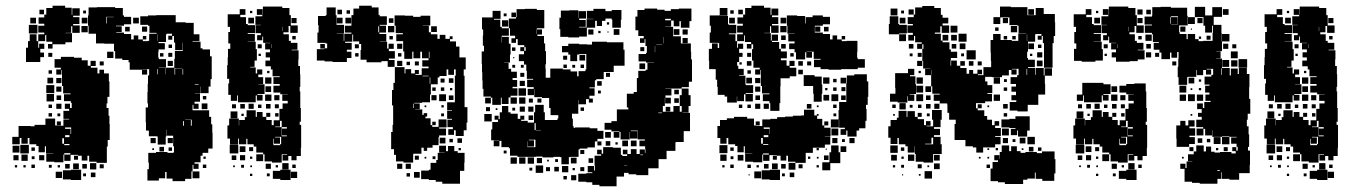

<svg xmlns="http://www.w3.org/2000/svg" viewBox="-20 -613 4747 672"><path d="M142 -490H138V-469H114V-493H135V-499H114V-523H135V-530H115V-552H135V-562H142V-585H164V-593H208V-586H231V-561H233V-584H259V-558H236V-553H258V-529H236V-524H259V-498H233V-521H229V-498H209V-497H232V-465H209V-458H164V-443H148V-459H163V-467H142ZM723 -149H724V-93H709V-78H689V-68H682V-45H661V-40H675V-22H657V-36H654V-13H650V13H628V21H584V12H563V-11H558V11H536V19H496V-21H501V-44H499V-78H526V-81H566V-78H587V-80H589V-101H586V-138H563V-159H562V-135H560V-107H532V-135H530V-136H501V-156H491V-185H490V-237H498V-251H496V-291H497V-320H498V-349H502V-371H478V-370H495V-352H477V-369H434V-395H430V-403H408V-408H383V-434H379V-460H345V-461H316V-495H290V-523H288V-559H290V-587H319V-588H383V-585H410V-559H414V-554H439V-528H414V-523H386V-521H406V-501H387V-499H414V-494H439V-475H448V-489H464V-475H480V-469H497V-470H502V-495H528V-498H503V-523H498V-526H471V-556H498V-559H527V-560H595V-535H630V-533H658V-493H678V-469H654V-467H682V-444H689V-440H715V-416H721V-336H717V-310H710V-287H682V-310H681V-286H662V-285H680V-257H661V-250H675V-232H657V-246H654V-227H712V-204H719V-178H723ZM118 -579H134V-563H118ZM271 -576H281V-566H271ZM378 -553V-554H352V-531H354V-553ZM86 -551H106V-531H86ZM266 -551H286V-531H266ZM446 -551H466V-531H446ZM81 -526H111V-496H81ZM265 -522H287V-500H265ZM477 -520H495V-502H477ZM434 -519V-503H418V-519ZM561 -493V-466H535V-462H557V-440H535V-432H534V-411H536V-406H561V-376H536V-375H560V-353H561V-376H590V-407H592V-435H620V-463H619V-438H593V-464H589V-487H583V-474H569V-488H582V-495H564V-493ZM134 -413H121V-396H71V-446H78V-469H84V-493H108V-469H114V-446H117V-460H135V-442H121V-429H134ZM531 -493H530V-470H531ZM480 -487H492V-475H480ZM570 -457H582V-445H570ZM377 -410H355V-432H377ZM149 -428H163V-414H149ZM569 -428H583V-414H569ZM552 -415H540V-427H552ZM360 -208H363V-179H364V-123H357V-100H354V-43H318V-47H292V-68H286V-51H266V-68H253V-71H227V-50H205V-72H226V-77H205V-72H202V-45H170V-47H142V-75H167V-76H141V-101H137V-80H115V-102H107V-108H83V-130H77V-110H55V-130H49V-108H23V-134H45V-172H87V-171H101V-176H139V-198H173V-174H179V-173H202V-195H222V-197H202V-225H222V-232H207V-250H225V-235H231V-253H228V-259H204V-283H227V-286H201V-312H197V-368H195V-352H177V-370H193V-376H171V-406H193V-414H239V-411H266V-402H287V-383H297V-400H315V-382H298V-376H321V-356H328V-369H344V-356H361V-328H363V-274H356V-251H353V-235H360ZM567 -400H585V-382H567ZM329 -384V-398H343V-384ZM617 -375H591V-352H593V-374H617ZM621 -372H619V-352H621ZM532 -353V-371H530V-353ZM162 -367V-355H150V-367ZM166 -321H146V-341H166ZM177 -340H195V-322H177ZM675 -318H662V-316H675ZM142 -315H170V-287H142ZM195 -292H177V-310H195ZM143 -284H169V-258H143ZM194 -279V-263H178V-279ZM690 -265V-277H702V-265ZM706 -231H686V-251H706ZM195 -232H177V-250H195ZM150 -247H162V-235H150ZM162 -205H150V-217H162ZM191 -216V-206H181V-216ZM648 -173H651V-194H628V-193H648ZM624 -189H621V-173H624ZM179 -188H193V-174H179ZM227 -144H229V-167H208V-162H227ZM223 -140H208V-133H223ZM507 -130H525V-112H507ZM567 -130H585V-112H567ZM198 -110H204V-129H198ZM223 -109H205V-105H223ZM81 -76H51V-106H81ZM48 -79H24V-103H48ZM538 -83V-99H554V-83ZM102 -85H90V-97H102ZM582 -97V-85H570V-97ZM519 -94V-88H513V-94ZM77 -50H55V-72H77ZM45 -52H27V-70H45ZM135 -52H117V-70H135ZM253 -54H239V-68H253ZM91 -56V-66H101V-56ZM692 -57V-65H700V-57ZM317 -20H295V-42H317ZM236 -21V-41H256V-21ZM208 -23V-39H224V-23ZM284 -23H268V-39H284ZM343 -24H329V-38H343ZM102 -25H90V-37H102ZM702 -25H690V-37H702ZM161 -26H151V-36H161ZM40 -27H32V-35H40ZM70 -27H62V-35H70ZM182 -27V-35H190V-27ZM200 -17H228V-19H264V17H228V15H200ZM678 -13V11H654V-13ZM197 10H175V-12H197ZM314 7H298V-9H314ZM281 4H271V-6H281Z M1029 -187V-176H1034V-96H1033V-67H1018V-52H1000V-67H989V-51H969V-71H985V-73H966V-44H932V-48H906V-73H901V-79H877V-100H868V-108H846V-127H842V-108H816V-128H813V-107H785V-128H776V-174H782V-198H816V-174H817V-193H837V-203H843V-227H875V-204H879V-221H899V-204H912V-193H931V-175H938V-192H958V-232H969V-251H987V-260H968V-282H987V-283H961V-289H937V-313H959V-319H937V-343H959V-346H934V-370H928V-381H909V-401H925V-412H910V-430H925V-440H908V-462H926V-463H901V-485H898V-472H880V-490H893V-497H875V-525H893V-526H874V-556H898V-561H879V-581H899V-562H900V-590H968V-585H993V-560H998V-524H1022V-498H996V-522H990V-500H972V-493H991V-470H998V-463H1021V-439H1001V-437H1025V-405H1024V-382H1030V-353H1031V-309H1029V-293H1031V-235H1033V-187ZM779 -321H782V-337H775V-385H777V-413H778V-442H786V-461H779V-501H785V-519H777V-563H819V-581H839V-561H821V-553H841V-529H847V-525H873V-497H847V-494H872V-468H847V-467H875V-441H879V-401H871V-379H856V-377H875V-356H880V-370H898V-352H884V-343H901V-319H884V-318H906V-284H881V-281H899V-261H879V-279H875V-255H813V-279H810V-260H788V-281H779ZM855 -575H863V-567H855ZM849 -551H869V-531H849ZM1000 -550H1018V-532H1000ZM968 -519H967V-504H968ZM1015 -487V-475H1003V-487ZM882 -458H896V-444H882ZM930 -445H931V-458H930ZM893 -425V-417H885V-425ZM915 -357V-365H923V-357ZM930 -320H908V-342H930ZM929 -311V-291H909V-311ZM930 -260H908V-282H930ZM940 -280H958V-262H940ZM868 -250V-232H850V-250ZM821 -249H837V-233H821ZM927 -249V-233H911V-249ZM792 -234V-248H806V-234ZM942 -248H956V-234H942ZM895 -247V-235H883V-247ZM811 -199H787V-223H811ZM912 -218H926V-204H912ZM955 -217V-205H943V-217ZM833 -215V-207H825V-215ZM966 -168V-136H984V-139H967V-163H984V-168H966V-190H960V-170H943V-168ZM961 -109H964V-134H943V-132H960V-110H938V-127H936V-109H937V-105H961ZM814 -76H784V-106H814ZM839 -81H819V-101H839ZM866 -84H852V-98H866ZM901 -49H877V-73H901ZM838 -52H820V-70H838ZM807 -53H791V-69H807ZM863 -57H855V-65H863ZM968 -20V-42H990V-20ZM928 -22H910V-40H928ZM1003 -25V-37H1015V-25ZM834 -26H824V-36H834ZM945 -27V-35H953V-27ZM802 -28H796V-34H802ZM856 -28V-34H862V-28ZM935 -15H961V-19H997V17H961V13H935ZM1020 10H998V-12H1020ZM924 4H914V-6H924ZM863 3H855V-5H863Z M1361 -403V-379H1337V-399H1315V-395H1263V-404H1242V-438H1244V-459H1237V-468H1216V-492H1213V-467H1188V-463H1211V-439H1194V-432H1210V-410H1194V-396H1144V-398H1116V-401H1089V-441H1116V-443H1101V-459H1117V-444H1125V-461H1119V-463H1091V-499H1095V-525H1093V-557H1120V-560H1123V-587H1155V-560H1158V-526H1184V-496H1159V-495H1183V-470H1185V-495H1210V-499H1187V-523H1210V-560H1217V-583H1237V-593H1281V-587H1305V-561H1309V-556H1334V-526H1309V-523H1331V-499H1308V-494H1332V-468H1309V-467H1335V-443H1340V-460H1358V-442H1341V-434H1362V-408H1341V-403ZM1161 -579H1177V-563H1161ZM1193 -577H1205V-565H1193ZM1606 -238H1616V-184H1613V-157H1603V-137H1575V-157H1569V-141H1549V-161H1565V-168H1546V-194H1562V-197H1545V-225H1562V-227H1545V-255H1572V-348H1575V-370H1569V-351H1549V-370H1543V-347H1518V-342H1512V-318H1488V-282H1485V-255H1457V-253H1430V-251H1449V-231H1433V-230H1458V-211H1463V-217H1475V-205H1469V-199H1487V-175H1493V-169H1515V-195H1543V-167H1517V-163H1541V-139H1517V-133H1515V-105H1494V-96H1475V-85H1463V-96H1455V-75H1427V-73H1426V-44H1392V-48H1366V-71H1359V-91H1349V-151H1354V-176H1356V-244H1352V-298H1357V-323H1362V-378H1396V-356H1399V-371H1419V-356H1432V-368H1446V-354H1434V-351H1456V-374H1480V-380H1458V-402H1480V-409H1457V-432H1451V-409H1427V-432H1423V-407H1395V-433H1391V-469H1367V-493H1390V-497H1365V-523H1361V-559H1397V-558H1426V-554H1452V-558H1486V-524H1460V-523H1481V-500H1488V-493H1511V-477H1519V-491H1539V-477H1554V-486H1564V-476H1555V-468H1576V-450H1588V-412H1610V-370H1603V-348H1606ZM1159 -551H1179V-531H1159ZM1189 -551H1209V-531H1189ZM1341 -549H1357V-533H1341ZM1338 -522H1360V-500H1338ZM1307 -521H1304V-500H1307ZM1489 -521H1509V-501H1489ZM1355 -487V-475H1343V-487ZM1370 -460H1388V-442H1370ZM1236 -444H1222V-458H1236ZM1483 -432H1481V-410H1483ZM1235 -415H1223V-427H1235ZM1385 -427V-415H1373V-427ZM1388 -382H1370V-400H1388ZM1432 -398H1446V-384H1432ZM1403 -385V-397H1415V-385ZM1459 -348V-346H1480V-348ZM1484 -320H1486V-342H1484ZM1551 -339H1567V-323H1551ZM1522 -338H1536V-324H1522ZM1493 -295V-307H1505V-295ZM1535 -307V-295H1523V-307ZM1563 -305V-297H1555V-305ZM1517 -283H1541V-259H1517ZM1508 -262H1490V-280H1508ZM1567 -263H1551V-279H1567ZM1429 -250H1427V-235H1429ZM1525 -237V-245H1533V-237ZM1472 -244V-238H1466V-244ZM1534 -206H1524V-216H1534ZM1493 -187H1505V-175H1493ZM1519 -111V-131H1539V-111ZM1581 -129H1597V-113H1581ZM1553 -115V-127H1565V-115ZM1570 -84H1582V-78H1606V-44H1605V-15H1590V30H1528V23H1505V17H1481V14H1454V-16H1481V-19H1487V-43H1507V-53H1512V-78H1536V-79H1517V-103H1541V-84H1548V-102H1570ZM1593 -95V-87H1585V-95ZM1432 -54V-68H1446V-54ZM1494 -56V-66H1504V-56ZM1466 -58V-64H1472V-58ZM1388 -22H1370V-40H1388ZM1418 -22H1400V-40H1418ZM1449 9H1429V-11H1449ZM1415 5H1403V-7H1415Z M2399 -432V-405H2402V-327H2391V-308H2366V-303H2330V-304H2309V-303H2330V-279H2309V-271H2328V-251H2308V-270H2307V-242H2300V-222H2337V-242H2359V-222H2366V-242H2359V-280H2366V-303H2390V-280H2397V-242H2390V-219H2369V-218H2395V-154H2373V-116H2345V-114H2344V-85H2313V-56H2285V-24H2249V0H2207V-3H2180V-8H2164V5H2138V39H2078V34H2053V25H2032V23H2004V-5H2032V-7H2053V-10H2037V-32H2059V-16H2062V-34H2061V-68H2084V-73H2070V-89H2086V-75H2091V-98H2125V-96H2153V-71H2158V-67H2175V-73H2160V-89H2176V-74H2188V-91H2208V-74H2219V-90H2237V-78H2239V-91H2238V-101H2218V-121H2237V-125H2212V-156H2188V-154H2211V-128H2185V-151H2184V-125H2152V-151H2148V-153H2120V-159H2096V-183H2120V-189H2139V-230H2179V-237H2174V-285H2198V-291H2209V-340H2214V-365H2240V-369H2246V-393H2269V-394H2241V-398H2215V-424H2241V-428H2244V-452H2239V-476H2236V-463H2220V-479H2233V-487H2214V-507H2204V-555H2211V-578H2236V-583H2280V-579H2306V-575H2328V-581H2356V-583H2400V-539H2393V-516H2363V-539H2358V-521H2338V-541H2329V-520H2308V-519H2336V-486H2363V-461H2398V-432ZM2005 -64H1976V-63H1971V-38H1945V-63H1940V-64H1917V-62H1879V-65H1855V-64H1791V-68H1765V-94H1761V-98H1735V-120H1728V-101H1708V-121H1727V-122H1699V-160H1703V-186H1723V-194H1711V-208H1725V-196H1729V-220H1737V-242H1759V-220H1767V-215H1792V-197H1801V-208H1815V-194H1804V-190H1827V-184H1849V-220H1853V-246H1883V-220H1887V-193H1931V-198H1934V-210H1907V-235H1902V-270H1877V-273H1850V-301H1849V-280H1827V-302H1848V-308H1825V-334H1846V-337H1824V-365H1822V-387H1814V-399H1796V-423H1814V-434H1801V-448H1815V-435H1820V-448H1815V-455H1792V-476H1786V-463H1770V-479H1783V-488H1765V-514H1761V-548H1786V-553H1788V-581H1817V-582H1859V-578H1885V-514H1859V-510H1858V-494H1859V-510H1877V-492H1861V-487H1884V-461H1888V-434H1891V-388H1889V-373H1890V-341H1906V-373H1950V-370H1977V-363H2000V-346H2005V-364H2029V-370H2032V-424H2007V-422H2000V-399H1976V-422H1969V-430H1947V-452H1969V-460H2007V-458H2035V-457H2052V-467H2104V-465H2162V-439H2166V-383H2128V-361H2093V-336H2067V-332H2062V-307H2043V-304H2061V-278H2043V-268H2055V-254H2041V-266H2031V-248H2005V-263H2004V-215H1982V-198H1985V-171H1988V-165H1992V-167H2044V-164H2071V-155H2092V-127H2071V-118H2062V-97H2036V-93H2009V-90H2005ZM1969 -484H1941V-511H1938V-551H1943V-576H1972V-577H2004V-550H2005V-574H2031V-548H2007V-543H2030V-519H2007V-517H2033V-546H2057V-547H2034V-575H2057V-582H2099V-574H2121V-578H2155V-544H2153V-516H2123V-544H2121V-548H2099V-540H2087V-522H2069V-540H2063V-516H2034V-485H2007V-482H1969ZM1731 -519H1736V-514H1761V-488H1736V-484H1761V-460H1767V-422H1765V-394H1745V-393H1760V-372H1769V-362H1789V-340H1774V-333H1790V-309H1774V-304H1791V-278H1767V-272H1760V-249H1736V-271H1733V-246H1703V-271H1698V-275H1672V-302H1669V-331H1668V-360H1667V-389H1666V-433H1674V-453H1670V-489H1671V-510H1667V-552H1704V-575H1732V-547H1709V-544H1731ZM1770 -553V-569H1786V-553ZM1743 -566H1753V-556H1743ZM2308 -542H2328V-547H2308ZM1737 -542H1759V-520H1737ZM2104 -535H2112V-527H2104ZM2148 -511V-491H2128V-511ZM2358 -491H2338V-511H2358ZM2057 -510V-492H2039V-510ZM2369 -510H2387V-492H2369ZM2082 -505V-497H2074V-505ZM2110 -503V-499H2106V-503ZM1734 -483V-464H1735V-483ZM2302 -461H2303V-483H2302ZM2387 -462H2369V-480H2387ZM2298 -457H2277V-456H2298ZM2273 -430V-452H2272V-430ZM2221 -434V-448H2235V-434ZM1772 -447H1784V-435H1772ZM2008 -421H2028V-401H2008ZM1951 -418H1965V-404H1951ZM1776 -409V-413H1780V-409ZM2218 -371V-391H2238V-371ZM1964 -387V-375H1952V-387ZM2024 -387V-375H2012V-387ZM1783 -376H1773V-386H1783ZM1803 -376V-386H1813V-376ZM1983 -376V-386H1993V-376ZM1815 -344H1801V-358H1815ZM2115 -358V-344H2101V-358ZM1817 -312H1799V-330H1817ZM2070 -329H2086V-313H2070ZM1821 -278H1795V-304H1821ZM2340 -299H2356V-283H2340ZM2083 -296V-286H2073V-296ZM1789 -272V-250H1767V-272ZM1797 -272H1819V-250H1797ZM1698 -251H1678V-271H1698ZM2340 -269H2356V-253H2340ZM1831 -254V-268H1845V-254ZM1861 -254V-268H1875V-254ZM1817 -240V-222H1799V-240ZM1847 -222H1829V-240H1847ZM2326 -223H2310V-239H2326ZM1681 -224V-238H1695V-224ZM2024 -237V-225H2012V-237ZM1773 -226V-236H1783V-226ZM1715 -228V-234H1721V-228ZM2284 -219V-217H2297V-219ZM1701 -188H1675V-214H1701ZM1846 -209V-193H1830V-209ZM1855 -182H1851V-158H1855V-157H1873V-158H1855ZM2098 -151H2118V-131H2098ZM2148 -131H2128V-151H2148ZM1826 -118V-98H1854V-124H1831V-122H1849V-100H1827V-118ZM2158 -121H2178V-101H2158ZM2188 -121H2208V-101H2188ZM2116 -119V-103H2100V-119ZM2085 -118V-104H2071V-118ZM2134 -107V-115H2142V-107ZM2011 -88H2025V-74H2011ZM1753 -76H1743V-86H1753ZM2221 -72V-70H2231V-72ZM1789 -40H1767V-62H1789ZM1819 -40H1797V-62H1819ZM1849 -40H1827V-62H1849ZM1998 -41H1978V-61H1998ZM1859 -42V-60H1877V-42ZM2056 -59V-43H2040V-59ZM1923 -46V-56H1933V-46ZM1895 -48V-54H1901V-48ZM2175 -35H2164V-34H2175ZM1881 -8H1855V-34H1881ZM1969 -10H1947V-32H1969ZM1936 -13H1920V-29H1936ZM1905 -14H1891V-28H1905ZM2025 -14H2011V-28H2025ZM1843 -16H1833V-26H1843ZM1984 -17V-25H1992V-17ZM1997 18H1979V0H1997ZM1964 15H1952V3H1964Z M2587 -489H2584V-469H2560V-493H2580V-499H2560V-523H2580V-530H2561V-552H2581V-562H2588V-585H2610V-593H2654V-586H2677V-561H2680V-583H2704V-559H2682V-553H2704V-529H2682V-524H2705V-498H2679V-521H2675V-498H2655V-497H2678V-471H2681V-492H2703V-470H2682V-466H2707V-442H2713V-433H2734V-409H2713V-402H2733V-383H2743V-400H2761V-382H2744V-376H2767V-346H2744V-339H2712V-311H2711V-252H2708V-225H2676V-252H2673V-259H2650V-283H2673V-286H2647V-312H2643V-368H2641V-352H2623V-370H2639V-376H2617V-401H2612V-441H2616V-458H2610V-443H2594V-459H2609V-466H2587ZM2492 -281V-309H2490V-334H2485V-371H2462V-400H2461V-442H2472V-461H2492V-445H2497V-462H2493V-463H2464V-499H2468V-523H2464V-559H2499V-585H2526V-558H2500V-557H2528V-529H2530V-526H2557V-496H2531V-493H2554V-469H2560V-446H2563V-460H2581V-442H2567V-428H2579V-414H2567V-396H2560V-383H2564V-372H2583V-350H2567V-348H2589V-319H2590V-315H2616V-287H2590V-284H2615V-258H2589V-283H2584V-259H2560V-275H2559V-254H2525V-275H2516V-281ZM2564 -579H2580V-563H2564ZM2536 -577H2548V-565H2536ZM2761 -495H2736V-523H2734V-559H2770V-557H2798V-531H2800V-553H2824V-559H2860V-554H2885V-528H2860V-523H2832V-499H2860V-494H2885V-475H2894V-489H2910V-475H2926V-469H2943V-470H2981V-432H2980V-411H2982V-406H3007V-376H2982V-371H2924V-369H2880V-371H2852V-378H2829V-404H2852V-407H2828V-432H2803V-431H2822V-411H2802V-430H2798V-405H2766V-430H2761V-441H2742V-461H2761V-468H2739V-494H2761ZM2532 -551H2552V-531H2532ZM2712 -551H2732V-531H2712ZM2711 -522H2733V-500H2711ZM2851 -520V-502H2833V-520ZM2880 -519V-503H2864V-519ZM2714 -489H2730V-473H2714ZM2926 -487H2938V-475H2926ZM2730 -443H2714V-459H2730ZM2595 -414V-428H2609V-414ZM2758 -427V-415H2746V-427ZM2610 -383H2594V-399H2610ZM2774 -399H2790V-383H2774ZM2805 -384V-398H2819V-384ZM2576 -395V-387H2568V-395ZM2790 -353H2774V-369H2790ZM2608 -367V-355H2596V-367ZM3014 -328H3019V-274H3017V-246H3011V-232H3013V-190H3009V-164H2987V-156H2978V-135H2946V-156H2942V-141H2922V-161H2937V-166H2917V-194H2916V-167H2888V-195H2915V-228H2917V-256H2942V-321H2944V-349H2970V-353H3014ZM2858 -285H2856V-257H2828V-285H2826V-312H2793V-350H2831V-345H2856V-317H2858ZM2861 -342H2883V-320H2861ZM2612 -321H2592V-341H2612ZM2922 -321V-341H2942V-321ZM2623 -340H2641V-322H2623ZM2896 -337H2908V-325H2896ZM2623 -310H2641V-292H2623ZM2925 -294V-308H2939V-294ZM2908 -295H2896V-307H2908ZM2868 -297V-305H2876V-297ZM2890 -283H2914V-259H2890ZM2882 -261H2862V-281H2882ZM2624 -263V-279H2640V-263ZM2940 -263H2924V-279H2940ZM2641 -232H2623V-250H2641ZM2671 -250V-232H2653V-250ZM2820 -249V-233H2804V-249ZM2578 -247V-235H2566V-247ZM2608 -247V-235H2596V-247ZM2896 -247H2908V-235H2896ZM2845 -244V-238H2839V-244ZM2867 -107V-96H2825V-78H2800V-43H2764V-47H2738V-68H2732V-51H2712V-68H2699V-70H2673V-50H2651V-72H2671V-76H2651V-72H2648V-45H2616V-47H2588V-75H2613V-76H2587V-101H2583V-80H2561V-102H2553V-108H2529V-130H2523V-110H2501V-130H2491V-172H2500V-193H2524V-199H2549V-204H2595V-198H2619V-174H2625V-172H2648V-195H2676V-197H2700V-203H2728V-205H2755V-208H2784V-209H2794V-229H2830V-209H2839V-214H2845V-208H2840V-197H2858V-174H2865V-166H2887V-136H2867V-135H2886V-107ZM2907 -216V-206H2897V-216ZM2625 -188H2639V-174H2625ZM2865 -188H2879V-174H2865ZM2673 -144H2674V-167H2653V-162H2673ZM2890 -163H2914V-139H2890ZM2669 -140H2653V-133H2669ZM2644 -110H2650V-130H2644ZM2911 -130V-112H2893V-130ZM2971 -112H2953V-130H2971ZM2927 -116V-126H2937V-116ZM2669 -109H2651V-106H2669ZM2526 -77H2498V-105H2526ZM2889 -104H2915V-80H2921V-42H2886V-17H2858V-45H2883V-80H2889ZM2942 -81H2922V-101H2942ZM2548 -85H2536V-97H2548ZM2846 -87H2838V-95H2846ZM2870 -89V-93H2874V-89ZM2523 -50H2501V-72H2523ZM2582 -51H2562V-71H2582ZM2880 -53H2864V-69H2880ZM2699 -54H2685V-68H2699ZM2537 -56V-66H2547V-56ZM2816 -57H2808V-65H2816ZM2839 -58V-64H2845V-58ZM2764 -19H2740V-43H2764ZM2682 -21V-41H2702V-21ZM2654 -23V-39H2670V-23ZM2730 -23H2714V-39H2730ZM2789 -24H2775V-38H2789ZM2548 -25H2536V-37H2548ZM2608 -25H2596V-37H2608ZM2516 -27H2508V-35H2516ZM2628 -27V-35H2636V-27ZM2846 -27H2838V-35H2846ZM2646 -17H2674V-19H2710V17H2674V15H2646ZM2644 11H2620V-13H2644ZM2760 7H2744V-9H2760ZM2727 4H2717V-6H2727ZM2604 1H2600V-3H2604Z M3463 -97H3421V-79H3397V-97H3385V-101H3359V-123H3321V-179H3325V-194H3302V-218H3296V-247H3295V-251H3269V-260H3248V-282H3269V-285H3243V-311H3239V-350H3218V-372H3236V-373H3211V-400H3208V-442H3212V-458H3208V-442H3190V-460H3206V-465H3183V-487H3179V-471H3159V-491H3175V-498H3156V-524H3175V-529H3157V-553H3178V-562H3183V-587H3208V-592H3250V-585H3273V-561H3279V-551H3299V-531H3279V-524H3302V-498H3276V-521H3271V-499H3252V-495H3273V-471H3279V-465H3303V-440H3308V-432H3330V-410H3308V-402H3307V-383H3309V-401H3329V-383H3341V-375H3363V-355H3372V-368H3386V-355H3401V-369H3417V-353H3403V-350H3422V-378H3449V-400H3448V-429H3447V-473H3456V-494H3482V-473H3521V-470H3544V-496H3571V-497H3545V-523H3541V-525H3513V-552H3481V-529H3457V-553H3480V-590H3518V-588H3576V-560H3605V-585H3633V-564H3672V-535H3673V-487H3668V-462H3664V-376H3634V-462H3630V-487H3626V-474H3612V-488H3625V-494H3607V-493H3603V-467H3578V-432H3575V-410H3578V-404H3602V-378H3578V-375H3603V-351H3605V-375H3633V-349H3636V-374H3662V-348H3637V-320H3638V-282H3614V-246H3577V-223H3541V-226H3514V-256H3537V-262H3520V-280H3536V-292H3520V-310H3536V-319H3517V-343H3540V-350H3545V-372H3522V-370H3538V-352H3520V-368H3511V-349H3487V-343H3451V-344H3428V-328H3436V-315H3453V-287H3436V-284H3452V-258H3428V-252H3396V-234H3402V-227H3425V-207H3435V-194H3452V-175H3461V-189H3477V-173H3463V-165H3483V-137H3463V-134H3482V-108H3463ZM3097 -583H3121V-559H3097ZM3579 -581H3599V-561H3579ZM3160 -562V-580H3178V-562ZM3134 -576H3144V-566H3134ZM3154 -496H3127V-493H3091V-529H3094V-556H3124V-529H3127V-526H3154ZM3129 -551H3149V-531H3129ZM3490 -550H3508V-532H3490ZM3307 -523H3331V-499H3307ZM3518 -522H3540V-500H3518ZM3463 -505V-517H3475V-505ZM3335 -495H3363V-467H3335ZM3151 -493V-469H3127V-493ZM3574 -470H3575V-493H3574ZM3279 -491H3299V-471H3279ZM3309 -491H3329V-471H3309ZM3505 -487V-475H3493V-487ZM3535 -487V-475H3523V-487ZM3339 -461H3359V-441H3339ZM3579 -461H3599V-441H3579ZM3161 -459H3177V-443H3161ZM3327 -459V-443H3311V-459ZM3613 -445V-457H3625V-445ZM3363 -437H3395V-405H3363ZM3628 -412H3610V-430H3628ZM3192 -414V-428H3206V-414ZM3174 -426V-416H3164V-426ZM3354 -426V-416H3344V-426ZM3593 -425V-417H3585V-425ZM3629 -381H3609V-401H3629ZM3208 -382H3190V-400H3208ZM3341 -399H3357V-383H3341ZM3387 -399V-383H3371V-399ZM3402 -398H3416V-384H3402ZM3113 -357H3158V-372H3180V-350H3165V-346H3184V-318H3186V-284H3164V-282H3180V-260H3158V-276H3156V-254H3122V-257H3095V-285H3114V-305H3113ZM3573 -372V-351H3575V-372ZM3240 -351H3241V-368H3240ZM3195 -357V-365H3203V-357ZM3210 -320H3188V-342H3210ZM3458 -342H3480V-320H3458ZM3494 -326V-336H3504V-326ZM3211 -289H3187V-313H3211ZM3239 -291H3219V-311H3239ZM3505 -295H3493V-307H3505ZM3211 -259H3187V-283H3211ZM3480 -260H3458V-282H3480ZM3221 -279H3237V-263H3221ZM3150 -252V-230H3128V-252ZM3250 -232V-250H3268V-232ZM3237 -233H3221V-249H3237ZM3507 -233H3491V-249H3507ZM3402 -248H3416V-234H3402ZM3103 -247H3115V-235H3103ZM3205 -247V-235H3193V-247ZM3174 -246V-236H3164V-246ZM3442 -244V-238H3436V-244ZM3246 -194H3242V-228H3276V-194H3272V-168H3249V-162H3270V-140H3249V-134H3272V-108H3276V-74H3246V-44H3212V-47H3185V-74H3182V-101H3181V-79H3157V-101H3149V-108H3126V-130H3121V-109H3097V-131H3089V-171H3097V-193H3119V-201H3125V-225H3153V-204H3156V-224H3182V-204H3192V-196H3214V-175H3221V-189H3237V-173H3223V-171H3246ZM3192 -218H3206V-204H3192ZM3505 -217V-205H3493V-217ZM3234 -216V-206H3224V-216ZM3112 -214V-208H3106V-214ZM3584 -156H3575V-135H3543V-156H3540V-140H3518V-162H3534V-165H3513V-167H3485V-195H3513V-197H3534V-206H3584ZM3487 -163H3511V-139H3487ZM3576 -134H3602V-108H3576ZM3218 -108H3246V-131H3240V-110H3218ZM3549 -131H3569V-111H3549ZM3508 -130V-112H3490V-130ZM3534 -126V-116H3524V-126ZM3122 -78H3096V-104H3122ZM3671 -56H3674V-6H3670V20H3628V13H3605V-9H3602V12H3576V16H3561V31H3497V25H3473V21H3447V-23H3454V-46H3473V-52H3460V-70H3478V-57H3479V-81H3486V-104H3512V-84H3519V-101H3539V-84H3552V-78H3569V-81H3609V-77H3627V-83H3671ZM3597 -99V-83H3581V-99ZM3145 -85H3133V-97H3145ZM3625 -85H3613V-97H3625ZM3473 -95V-87H3465V-95ZM3436 -94H3442V-88H3436ZM3562 -94V-88H3556V-94ZM3180 -50H3158V-72H3180ZM3119 -51H3099V-71H3119ZM3269 -51H3249V-71H3269ZM3135 -57V-65H3143V-57ZM3412 -58H3406V-64H3412ZM3442 -58H3436V-64H3442ZM3269 -21H3249V-41H3269ZM3206 -24H3192V-38H3206ZM3445 -25H3433V-37H3445ZM3144 -26H3134V-36H3144ZM3113 -27H3105V-35H3113ZM3226 -28V-34H3232V-28ZM3242 12H3216V-14H3242ZM3202 2H3196V-4H3202ZM3141 1H3137V-3H3141Z M3836 -525H3854V-526H3835V-556H3859V-561H3840V-581H3860V-562H3861V-590H3929V-585H3954V-560H3959V-524H3983V-498H3957V-522H3951V-500H3933V-493H3952V-470H3959V-463H3982V-439H3962V-437H3986V-405H3962V-399H3934V-397H3886V-412H3871V-430H3886V-440H3869V-462H3887V-463H3862V-485H3859V-472H3841V-490H3854V-497H3836ZM4347 -215V-194H4344V-171H4350V-143H4352V-99H4348V-86H4355V-36H4354V-7H4317V16H4283V13H4256V-10H4254V13H4241V30H4179V27H4152V23H4126V-22H4111V-40H4129V-25H4133V-48H4153V-49H4138V-73H4158V-83H4167V-104H4193V-83H4201V-100H4219V-82H4231V-79H4250V-81H4290V-76H4305V-84H4293V-98H4307V-86H4312V-99H4308V-110H4289V-132H4308V-134H4283V-136H4257V-134H4223V-157H4222V-139H4198V-162H4192V-139H4168V-163H4191V-168H4167V-194H4186V-204H4173V-218H4186V-231H4170V-251H4190V-235H4195V-256H4217V-260H4199V-282H4213V-289H4198V-313H4213V-317H4196V-345H4220V-351H4226V-372H4203V-370H4219V-352H4201V-368H4191V-350H4169V-368H4167V-344H4138V-343H4135V-316H4105V-343H4102V-379H4104V-407H4105V-431H4100V-411H4080V-429H4075V-406H4045V-429H4038V-439H4018V-463H4036V-466H4015V-493H4012V-498H3987V-524H4012V-527H3986V-555H4012V-559H4013V-588H4042V-589H4078V-586H4135V-558H4137V-524H4107V-500H4109V-494H4133V-476H4137V-494H4163V-476H4175V-469H4191V-470H4224V-497H4225V-523H4222V-499H4198V-523H4192V-553H4162V-589H4198V-559H4223V-588H4257V-554H4228V-526H4255V-497H4256V-468H4257V-434H4237V-433H4252V-409H4237V-408H4257V-375H4284V-349H4288V-373H4312V-354H4316V-375H4344V-354H4353V-308H4352V-267H4356V-215ZM3740 -501H3746V-519H3738V-563H3780V-581H3800V-561H3782V-553H3802V-529H3808V-525H3834V-497H3808V-494H3833V-468H3808V-467H3836V-441H3840V-401H3814V-397H3766V-400H3739V-442H3747V-461H3740ZM4260 -581H4280V-561H4260ZM3961 -580H3979V-562H3961ZM3992 -579H4008V-563H3992ZM3816 -575H3824V-567H3816ZM4103 -528V-556H4078V-553H4076V-530H4078V-553H4102V-529H4079V-528ZM4162 -529H4138V-553H4162ZM3810 -551H3830V-531H3810ZM3961 -550H3979V-532H3961ZM4171 -550H4189V-532H4171ZM4129 -520V-502H4111V-520ZM3929 -519H3928V-504H3929ZM4148 -509V-513H4152V-509ZM4257 -494H4283V-468H4257ZM4011 -470H3989V-492H4011ZM4203 -474V-488H4217V-474ZM3976 -487V-475H3964V-487ZM4184 -485V-477H4176V-485ZM4261 -442V-460H4279V-442ZM3992 -443V-459H4008V-443ZM3843 -458H3857V-444H3843ZM3891 -445H3892V-458H3891ZM4293 -458H4307V-444H4293ZM4288 -433H4312V-409H4288ZM4009 -412H3991V-430H4009ZM4037 -414H4023V-428H4037ZM3854 -425V-417H3846V-425ZM4315 -406H4345V-376H4315ZM4282 -379H4258V-403H4282ZM4311 -402V-380H4289V-402ZM4083 -398H4097V-384H4083ZM4256 -374H4254V-351H4256ZM4140 -341H4160V-321H4140ZM4176 -335H4184V-327H4176ZM3867 -318V-284H3842V-281H3860V-261H3840V-279H3836V-255H3774V-279H3771V-260H3749V-282H3768V-323H3842V-318ZM3994 -187H3990V-176H3995V-96H3994V-67H3979V-52H3961V-67H3950V-51H3930V-71H3946V-73H3927V-44H3893V-48H3867V-73H3862V-79H3838V-100H3829V-108H3807V-127H3803V-108H3777V-128H3774V-107H3746V-128H3737V-174H3743V-198H3777V-174H3778V-193H3798V-203H3804V-227H3836V-204H3840V-221H3860V-204H3873V-193H3892V-175H3899V-192H3919V-232H3930V-251H3948V-260H3929V-282H3948V-283H3922V-289H3898V-313H3922V-319H3950V-321H3990V-293H3992V-235H3994ZM4108 -313H4132V-289H4108ZM3870 -291V-311H3890V-291ZM4184 -297H4176V-305H4184ZM4153 -304V-298H4147V-304ZM4162 -259H4138V-283H4162ZM3869 -282H3891V-260H3869ZM4131 -282V-260H4109V-282ZM4191 -260H4169V-282H4191ZM3901 -280H3919V-262H3901ZM3829 -250V-232H3811V-250ZM3782 -249H3798V-233H3782ZM3888 -249V-233H3872V-249ZM3753 -234V-248H3767V-234ZM3903 -248H3917V-234H3903ZM3856 -247V-235H3844V-247ZM3772 -199H3748V-223H3772ZM3873 -218H3887V-204H3873ZM3916 -217V-205H3904V-217ZM3794 -215V-207H3786V-215ZM4153 -214V-208H4147V-214ZM4142 -109V-99H4098V-128H4097V-174H4111V-190H4129V-174H4139V-192H4161V-170H4143V-164H4163V-138H4143V-133H4162V-109ZM3927 -168V-136H3945V-139H3928V-163H3945V-168H3927V-190H3921V-170H3904V-168ZM3922 -109H3925V-134H3904V-132H3921V-110H3899V-127H3897V-109H3898V-105H3922ZM4283 -108H4257V-134H4283ZM4228 -133H4252V-109H4228ZM4172 -113V-129H4188V-113ZM4204 -115V-127H4216V-115ZM3775 -76H3745V-106H3775ZM3800 -81H3780V-101H3800ZM3827 -84H3813V-98H3827ZM4157 -98V-84H4143V-98ZM4263 -84V-98H4277V-84ZM4244 -95V-87H4236V-95ZM3862 -49H3838V-73H3862ZM3799 -52H3781V-70H3799ZM3768 -53H3752V-69H3768ZM3824 -57H3816V-65H3824ZM4123 -64V-58H4117V-64ZM3929 -20V-42H3951V-20ZM3889 -22H3871V-40H3889ZM3976 -25H3964V-37H3976ZM3795 -26H3785V-36H3795ZM3906 -27V-35H3914V-27ZM3763 -28H3757V-34H3763ZM3817 -28V-34H3823V-28ZM3896 -15H3922V-19H3958V17H3922V13H3896ZM4249 -18H4241V-15H4249ZM3885 4H3875V-6H3885ZM3824 3H3816V-5H3824Z M4658 -187V-176H4663V-96H4662V-67H4647V-52H4629V-67H4618V-51H4598V-71H4614V-73H4595V-44H4561V-48H4535V-73H4530V-79H4506V-100H4497V-108H4475V-127H4471V-108H4445V-128H4442V-107H4414V-128H4405V-174H4411V-198H4445V-174H4446V-193H4466V-203H4472V-227H4504V-204H4508V-221H4528V-204H4541V-193H4560V-175H4567V-192H4587V-232H4598V-251H4616V-260H4597V-282H4616V-283H4590V-289H4566V-313H4588V-319H4566V-343H4588V-346H4563V-370H4557V-381H4538V-401H4554V-412H4539V-430H4554V-440H4537V-462H4555V-463H4530V-485H4527V-472H4509V-490H4522V-497H4504V-525H4522V-526H4503V-556H4527V-561H4508V-581H4528V-562H4529V-590H4597V-585H4622V-560H4627V-524H4651V-498H4625V-522H4619V-500H4601V-493H4620V-470H4627V-463H4650V-439H4630V-437H4654V-405H4653V-382H4659V-353H4660V-309H4658V-293H4660V-235H4662V-187ZM4408 -321H4411V-337H4404V-385H4406V-413H4407V-442H4415V-461H4408V-501H4414V-519H4406V-563H4448V-581H4468V-561H4450V-553H4470V-529H4476V-525H4502V-497H4476V-494H4501V-468H4476V-467H4504V-441H4508V-401H4500V-379H4485V-377H4504V-356H4509V-370H4527V-352H4513V-343H4530V-319H4513V-318H4535V-284H4510V-281H4528V-261H4508V-279H4504V-255H4442V-279H4439V-260H4417V-281H4408ZM4484 -575H4492V-567H4484ZM4478 -551H4498V-531H4478ZM4629 -550H4647V-532H4629ZM4597 -519H4596V-504H4597ZM4644 -487V-475H4632V-487ZM4511 -458H4525V-444H4511ZM4559 -445H4560V-458H4559ZM4522 -425V-417H4514V-425ZM4544 -357V-365H4552V-357ZM4559 -320H4537V-342H4559ZM4558 -311V-291H4538V-311ZM4559 -260H4537V-282H4559ZM4569 -280H4587V-262H4569ZM4497 -250V-232H4479V-250ZM4450 -249H4466V-233H4450ZM4556 -249V-233H4540V-249ZM4421 -234V-248H4435V-234ZM4571 -248H4585V-234H4571ZM4524 -247V-235H4512V-247ZM4440 -199H4416V-223H4440ZM4541 -218H4555V-204H4541ZM4584 -217V-205H4572V-217ZM4462 -215V-207H4454V-215ZM4595 -168V-136H4613V-139H4596V-163H4613V-168H4595V-190H4589V-170H4572V-168ZM4590 -109H4593V-134H4572V-132H4589V-110H4567V-127H4565V-109H4566V-105H4590ZM4443 -76H4413V-106H4443ZM4468 -81H4448V-101H4468ZM4495 -84H4481V-98H4495ZM4530 -49H4506V-73H4530ZM4467 -52H4449V-70H4467ZM4436 -53H4420V-69H4436ZM4492 -57H4484V-65H4492ZM4597 -20V-42H4619V-20ZM4557 -22H4539V-40H4557ZM4632 -25V-37H4644V-25ZM4463 -26H4453V-36H4463ZM4574 -27V-35H4582V-27ZM4431 -28H4425V-34H4431ZM4485 -28V-34H4491V-28ZM4564 -15H4590V-19H4626V17H4590V13H4564ZM4649 10H4627V-12H4649ZM4553 4H4543V-6H4553ZM4492 3H4484V-5H4492Z"/></svg>

Font: Rubik-Storm
Style: Regular
Weight: 400
Designer: NaN (generative design), Hubert & Fischer (Rubik source font outlines)
Foundry: NaN, Hubert & Fischer
Version: Version 1.000